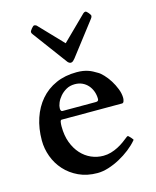

<svg xmlns="http://www.w3.org/2000/svg" viewBox="-111 -795 717 884"><g transform="rotate(-15 247.5 -353.0)"><path d="M34.2 -197.8Q34.2 -254.9 50.3 -303Q66.4 -351.1 96.7 -386.2Q127 -421.4 170.7 -440.9Q214.4 -460.4 270 -460.4Q286.6 -460.4 299.8 -458.3Q313 -456.1 324 -452.4Q335 -448.7 344.5 -443.6Q354 -438.5 363.8 -432.6Q375 -426.8 389.4 -411.6Q403.8 -396.5 416.5 -376.5Q429.2 -356.4 438 -333.7Q446.8 -311 446.8 -290Q446.8 -283.2 444.1 -275.1Q441.4 -267.1 435.1 -267.1H147Q142.1 -267.1 140.4 -258.3Q138.7 -249.5 138.7 -236.8Q138.7 -193.8 151.1 -160.4Q163.6 -127 184.6 -103.8Q205.6 -80.6 232.9 -68.6Q260.3 -56.6 290.5 -56.6Q309.6 -56.6 327.1 -61.8Q344.7 -66.9 360.8 -75.2Q377 -83.5 391.1 -93.8Q405.3 -104 418 -114.3Q420.9 -115.2 421.9 -115.2Q423.3 -115.2 425.8 -112.8Q430.2 -108.9 434.6 -103.8Q439 -98.6 441.4 -95.2Q442.9 -93.8 442.9 -92.3Q442.9 -90.8 440.9 -88.9Q424.8 -69.8 401.4 -51.5Q377.9 -33.2 351.3 -18.8Q324.7 -4.4 296.9 4.4Q269 13.2 244.1 13.2Q193.8 13.2 154.8 -5.1Q115.7 -23.4 88.9 -53.2Q62 -83 48.1 -120.8Q34.2 -158.7 34.2 -197.8ZM320.8 -304.7Q333.5 -304.7 333.5 -315.9Q333.5 -335 327.4 -351.8Q321.3 -368.7 310.1 -381.6Q298.8 -394.5 283 -401.9Q267.1 -409.2 247.6 -409.2Q224.1 -409.2 206.5 -399.2Q189 -389.2 176.8 -375Q164.6 -360.8 158.4 -345.7Q152.3 -330.6 152.3 -319.8Q152.3 -311.5 154.8 -308.1Q157.2 -304.7 161.1 -304.7ZM370.6 -714.4Q373 -716.8 376 -718Q378.9 -719.2 381.3 -719.2Q383.8 -719.2 387.5 -716.1Q391.1 -712.9 394.8 -708.5Q398.4 -704.1 400.9 -700Q403.3 -695.8 403.3 -693.8Q403.3 -688 397.9 -681.2L276.9 -523.9Q272.9 -518.6 267.6 -513.9Q262.2 -509.3 256.3 -509.3Q252 -509.3 247.3 -512.5Q242.7 -515.6 240.2 -519.5L120.6 -680.7Q117.7 -684.6 116.5 -687Q115.2 -689.5 115.2 -693.8Q115.2 -695.8 117.7 -700Q120.1 -704.1 123.8 -708.5Q127.4 -712.9 131.1 -716.1Q134.8 -719.2 137.2 -719.2Q139.2 -719.2 142.8 -718Q146.5 -716.8 148.9 -714.4L256.3 -602.1Z"/></g></svg>

Font: Cardo
Style: Bold
Weight: 700
Designer: David J. Perry
Foundry: David J. Perry
Version: Version 1.0011